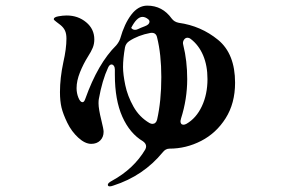

<svg xmlns="http://www.w3.org/2000/svg" viewBox="-20 -593 1040 682"><path d="M615 -512Q694 -501 754.5 -451.5Q815 -402 815 -299Q815 -226 781.5 -173Q748 -120 694.5 -92.5Q641 -65 582 -65Q568 -65 558 -52Q489 32 383 66Q375 69 370 69Q363 69 363 63Q363 57 378 49Q455 7 496 -62Q499 -68 499 -73Q499 -83 488 -91Q441 -119 414.5 -178.5Q388 -238 388 -327V-344V-346Q388 -354 384.5 -359Q381 -364 376 -364Q369 -364 364 -353Q343 -308 331 -241Q330 -236 330 -226Q330 -206 340 -166Q348 -134 348 -125Q348 -106 336 -94Q324 -82 304 -82Q282 -82 258 -104Q234 -126 219 -157Q204 -188 198.5 -211Q193 -234 193 -266Q193 -316 205 -372Q216 -420 216 -456Q216 -473 211 -484Q206 -495 195 -504Q189 -509 180 -515.5Q171 -522 171 -525Q171 -532 187 -535Q203 -538 217 -538Q257 -538 286 -514Q315 -490 315 -453Q315 -437 309.5 -423.5Q304 -410 293 -393Q276 -366 264 -336Q252 -306 252 -280Q252 -262 258.5 -246Q265 -230 273 -230Q279 -230 283 -242Q328 -368 393 -432Q403 -444 407 -456Q422 -509 446.5 -541Q471 -573 503 -573Q557 -573 590 -527Q599 -515 615 -512ZM460 -487Q465 -487 471 -490Q479 -494 495 -500Q511 -506 511 -516Q511 -521 506 -525Q496 -533 486 -533Q466 -533 446 -494Q451 -487 460 -487ZM511 -156Q517 -153 521 -153Q534 -153 538 -168Q553 -234 553 -319Q553 -400 538 -460Q534 -479 514 -476Q471 -468 439 -447Q427 -439 424 -425Q417 -385 417 -355Q417 -329 425 -290.5Q433 -252 454 -214.5Q475 -177 511 -156ZM621 -163Q621 -150 632 -150Q636 -150 642 -153Q677 -173 697 -215.5Q717 -258 717 -312Q717 -360 701.5 -396.5Q686 -433 657 -455Q652 -459 646 -459Q638 -459 633 -451Q628 -443 631 -433Q645 -377 645 -312Q645 -241 623 -172Z"/></svg>

Font: Shippori Mincho B1 ExtraBold
Style: Regular
Weight: 800
Designer: FONTDASU
Foundry: FONTDASU / Google Inc. / but / Adobe
Version: Version 3.110; ttfautohint (v1.8.3)